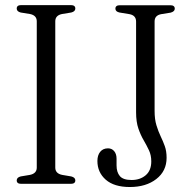

<svg xmlns="http://www.w3.org/2000/svg" viewBox="-20 -720 749 752"><path d="M196.5 -63.5Q196.5 -40.5 223.5 -35L259 -29Q275 -25 275 -13.5Q275 0 257.5 0H63Q45.5 0 45.5 -13.5Q45.5 -25 61 -29L97 -35Q124 -40.5 124 -63.5V-636.5Q124 -659.5 98 -665L61 -671Q45.5 -675 45.5 -686.5Q45.5 -700 63 -700H257.5Q275 -700 275 -686.5Q275 -675 259 -671L222.5 -665Q196.5 -659.5 196.5 -636.5ZM632.5 -102Q632.5 -50 592.2 -18.8Q552 12.5 488.5 12.5Q427 12.5 394.2 -16.2Q361.5 -45 361.5 -89.5Q361.5 -112 372.5 -125.5Q383.5 -139 403 -139Q418 -139 427.2 -128Q436.5 -117 436.5 -98.5V-72Q436.5 -45.5 449.5 -30.2Q462.5 -15 495.5 -15Q528.5 -15 550.5 -33.5Q572.5 -52 572.5 -88Q572.5 -112 563.5 -131.2Q554.5 -150.5 542.8 -170.5Q531 -190.5 522 -216.5Q513 -242.5 513 -280V-635.5Q513 -659.5 487.5 -664.5L448 -671Q432 -674.5 432 -686Q432 -699.5 449.5 -699.5H647Q664.5 -699.5 664.5 -686Q664.5 -675 648.5 -670.5L611 -664.5Q585.5 -659.5 585.5 -636V-286Q585.5 -252.5 592.8 -229Q600 -205.5 609.2 -186.2Q618.5 -167 625.5 -147.5Q632.5 -128 632.5 -102Z"/></svg>

Font: Fraunces 72pt S050 Light
Style: Regular
Weight: 300
Version: Version 1.000; ttfautohint (v1.8.3)